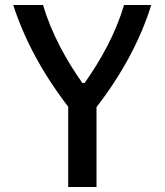

<svg xmlns="http://www.w3.org/2000/svg" viewBox="-20 -750 660 770"><path d="M367 0V-320.5C472 -456 545 -595.5 586.5 -730H477.5C443.5 -615.5 385 -510 319.5 -417.5H310C245 -510 186.5 -615.5 152.5 -730H33C77 -594 149 -458 253.5 -322V0Z"/></svg>

Font: Monaspace Argon Medium
Style: Regular
Weight: 500
Designer: Riley Cran & the Lettermatic Team
Foundry: Lettermatic
Version: Version 1.000 (Monaspace Argon)